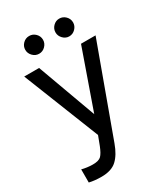

<svg xmlns="http://www.w3.org/2000/svg" viewBox="-211 -751 914 1051"><g transform="rotate(-30 246.0 -226.0)"><path d="M111 207Q68 207 34 199V116Q49 120 67.5 122.5Q86 125 103 125Q141 125 156 110Q171 95 186 57L208 -1L18 -480H112L247 -110L377 -480H469L263 84Q241 145 207.5 176Q174 207 111 207ZM152 -547Q129 -547 112.5 -564Q96 -581 96 -603Q96 -626 112.5 -642.5Q129 -659 152 -659Q175 -659 191.5 -642.5Q208 -626 208 -603Q208 -581 191.5 -564Q175 -547 152 -547ZM342 -547Q320 -547 303.5 -564Q287 -581 287 -603Q287 -626 303.5 -642.5Q320 -659 342 -659Q365 -659 381.5 -642.5Q398 -626 398 -603Q398 -581 381.5 -564Q365 -547 342 -547Z"/></g></svg>

Font: Zen Kaku Gothic New Medium
Style: Regular
Weight: 500
Designer: Yoshimichi Ohira
Foundry: Positype
Version: Version 1.002